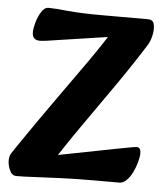

<svg xmlns="http://www.w3.org/2000/svg" viewBox="-51 -736 660 790"><g transform="rotate(5 279.0 -340.5)"><path d="M46 10Q27 10 17.5 -12.5Q8 -35 9 -54Q10 -71 15.5 -79.5Q21 -88 37 -112Q114 -225 179 -316Q244 -407 300 -486.5Q356 -566 403 -643L440 -603L165 -562Q141 -558 122 -555.5Q103 -553 93 -553Q79 -553 70.5 -560.5Q62 -568 62 -586Q62 -602 69 -626.5Q76 -651 88.5 -671Q101 -691 118 -691Q142 -691 197 -685.5Q252 -680 338 -680H530Q551 -680 555 -660Q559 -640 553.5 -615.5Q548 -591 538 -575Q482 -486 419.5 -396.5Q357 -307 294.5 -218Q232 -129 176 -40L100 -70L448 -138Q477 -143 499 -147.5Q521 -152 529 -152Q546 -152 546 -128Q546 -113 540 -91Q534 -69 524 -48.5Q514 -28 500 -14Q486 0 470 0H373Q293 0 230 2.5Q167 5 121.5 7.5Q76 10 46 10Z"/></g></svg>

Font: Alkatra
Style: Bold
Weight: 700
Designer: Suman Bhandary
Version: Version 1.100;gftools[0.9.22]